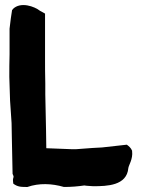

<svg xmlns="http://www.w3.org/2000/svg" viewBox="-20 -731 561 763"><path d="M17 -425 20 -331C22 -300 24 -272 26 -242C26 -224 27 -204 27 -187L30 -40C31 -36 32 -38 34 -29C34 -25 30 -20 32 -8L33 -1L39 3C55 13 72 12 89 12C135 -4 186 -2 234 12C263 12 288 10 315 6C326 8 341 8 350 9H351C405 9 484 7 490 -63C491 -74 509 -99 505 -130V-132C500 -144 492 -150 484 -156L385 -145C374 -144 362 -144 348 -143L281 -138H268L164 -142L163 -211C162 -261 161 -307 160 -356V-399C159 -435 159 -467 159 -499V-677L139 -688C118 -705 62 -726 31 -695V-694L28 -691L23 -658L18 -617V-515C17 -487 17 -456 17 -425Z"/></svg>

Font: Vapor
Style: ExBd
Weight: 800
Foundry: Cannot Into Space Fonts
Version: Version 0.179